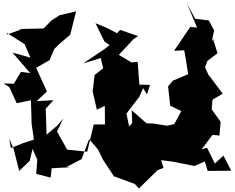

<svg xmlns="http://www.w3.org/2000/svg" viewBox="-61 -930 1335 1092"><path d="M1161 0 1117 -89 1086 -81 1148 -163 1187 -159 1194 -237 1143 -308 1147 -358 1150 -365 1206 -397 1124 -506 1104 -549 1090 -509 1119 -584 1176 -627 1151 -708 1143 -693 1157 -757 1126 -814 1049 -823 1002 -910 1060 -773 1021 -777 929 -641 987 -644C994 -599 1003 -555 1009 -508L922 -471L895 -439L907 -329L970 -298L930 -224L889 -215L815 -227L772 -229L688 -303L691 -230L668 -206L673 -213L658 -284L731 -379L753 -429L775 -393L792 -447L726 -449L749 -433L732 -443L722 -578L687 -575L615 -618L696 -705L724 -725L622 -760L605 -741L547 -771L482 -798L533 -694L562 -674L535 -652L412 -569L512 -600L526 -542L477 -503L466 -410L490 -306L535 -328L536 -222H472C460 -170 447 -119 435 -67L321 -79L256 -195L262 -179L299 -256L266 -217L204 -164L199 -312L243 -360L148 -355L206 -410L145 -543L144 -544L221 -588L248 -652L281 -684L338 -732L372 -865L386 -869L277 -843L232 -814C217 -799 202 -783 187 -768L46 -765L61 -763L-20 -734L-24 -744L79 -679L112 -602L10 -631L111 -514L58 -521L18 -454L-41 -455L-8 -435L34 -343L115 -360L119 -224L132 -136L73 -117L1 -88L-9 -143L17 -82L48 42L108 -15L124 -83L151 -22L145 59L227 80L233 27L342 21L317 20L403 -25L446 -139L497 -79L525 -21L590 77L583 71L705 116L729 142L835 38L869 25L855 -19L919 -11L1045 14L1104 -12L1120 42L1254 41L1210 -45Z"/></svg>

Font: Hussar Lance
Style: ExBd
Weight: 700
Foundry: Cannot Into Space Fonts, PlusOne Fonts
Version: Version 2.270